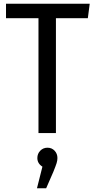

<svg xmlns="http://www.w3.org/2000/svg" viewBox="-20 -709 504 1023"><path d="M448 -612H278V0H185V-612H12V-689H458ZM286 133Q286 146 281.5 160.5Q277 175 264 207L226 294H177L206 179Q179 162 179 133Q179 110 194.5 94Q210 78 233 78Q256 78 271 94Q286 110 286 133Z"/></svg>

Font: Fira Sans Condensed
Style: Regular
Weight: 400
Width: 3
Designer: bBox Type GmbH & Carrois Corporate GbR & Edenspiekermann AG
Foundry: bBox Type GmbH & Carrois Corporate GbR & Edenspiekermann AG
Version: Version 4.301